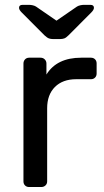

<svg xmlns="http://www.w3.org/2000/svg" viewBox="-20 -752 420 772"><path d="M97.2 0Q87 0 80.6 -6.4Q74.3 -12.7 74.3 -22.9V-496.3Q74.3 -506.4 80.6 -513.2Q87 -520 97.2 -520H143Q153.2 -520 160 -513.2Q166.7 -506.4 166.7 -496.3V-452.3Q187.4 -486 222.4 -503Q257.4 -520 306.5 -520H345.6Q355.7 -520 362.1 -513.6Q368.5 -507.3 368.5 -497.1V-456.4Q368.5 -446.3 362.1 -439.9Q355.7 -433.5 345.6 -433.5H286.4Q232.1 -433.5 200.8 -402.3Q169.6 -371 169.6 -316.6V-22.9Q169.6 -12.7 162.8 -6.4Q156 0 145.8 0ZM191.8 -595Q184.1 -595 176.9 -597.5Q169.7 -599.9 158.9 -609.9L67.2 -701.9Q56.5 -712.6 56.5 -720.6Q56.5 -732.5 70.9 -732.5H97.1Q103.8 -732.5 111.8 -730.7Q119.7 -728.9 124.9 -725.5L207.1 -668.9L289.4 -725.5Q294.7 -728.9 302.6 -730.7Q310.4 -732.5 317.2 -732.5H343.4Q357.7 -732.5 357.7 -720.6Q357.7 -712.6 347.1 -701.9L255.4 -609.9Q245.4 -599.9 238.2 -597.5Q231 -595 222.4 -595Z"/></svg>

Font: Rubik Light
Style: Regular
Weight: 300
Designer: Hubert and Fischer
Foundry: Hubert and Fischer
Version: Version 2.300;gftools[0.9.30]